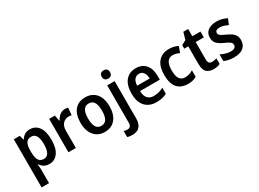

<svg xmlns="http://www.w3.org/2000/svg" viewBox="-35 -1608 3653 2705"><g transform="rotate(-30 1791.0 -256.0)"><path d="M337 -553Q426 -553 478 -481.5Q530 -410 530 -272Q530 -135 477 -62.5Q424 10 337 10Q285 10 250 -11.5Q215 -33 194 -66H187Q190 -44 192 -22Q194 0 194 17V240H73V-543H171L188 -471H194Q217 -509 251 -531Q285 -553 337 -553ZM303 -453Q244 -453 219 -412.5Q194 -372 194 -288V-269Q194 -180 218.5 -135.5Q243 -91 304 -91Q356 -91 381.5 -138Q407 -185 407 -272Q407 -360 381.5 -406.5Q356 -453 303 -453Z M908 -553Q935 -553 959 -547L948 -429Q938 -432 925 -433.5Q912 -435 900 -435Q846 -435 807.5 -395.5Q769 -356 769 -280V0H648V-543H741L758 -450H764Q786 -492 822.5 -522.5Q859 -553 908 -553Z M1474 -272Q1474 -143 1412.5 -66.5Q1351 10 1236 10Q1165 10 1112.5 -24.5Q1060 -59 1031 -122.5Q1002 -186 1002 -272Q1002 -404 1063.5 -478.5Q1125 -553 1239 -553Q1309 -553 1362 -520.5Q1415 -488 1444.5 -425.5Q1474 -363 1474 -272ZM1125 -272Q1125 -183 1152 -136.5Q1179 -90 1238 -90Q1297 -90 1324 -136.5Q1351 -183 1351 -272Q1351 -361 1324 -407Q1297 -453 1238 -453Q1178 -453 1151.5 -407Q1125 -361 1125 -272Z M1586 -685Q1586 -721 1604.5 -736.5Q1623 -752 1653 -752Q1683 -752 1701.5 -736.5Q1720 -721 1720 -685Q1720 -650 1701 -634Q1682 -618 1653 -618Q1624 -618 1605 -634Q1586 -650 1586 -685ZM1552 240Q1506 240 1472 229V130Q1487 134 1500.5 136.5Q1514 139 1530 139Q1558 139 1575 121.5Q1592 104 1592 58V-543H1713V67Q1713 147 1674.5 193.5Q1636 240 1552 240Z M2058 -552Q2160 -552 2217 -486Q2274 -420 2274 -307V-242H1953Q1954 -165 1988.5 -125Q2023 -85 2087 -85Q2132 -85 2169.5 -95Q2207 -105 2248 -126V-27Q2210 -8 2170.5 1Q2131 10 2078 10Q1962 10 1896.5 -62Q1831 -134 1831 -267Q1831 -406 1892 -479Q1953 -552 2058 -552ZM2059 -461Q2014 -461 1986.5 -428Q1959 -395 1955 -328H2159Q2158 -386 2134 -423.5Q2110 -461 2059 -461Z M2592 10Q2482 10 2421.5 -57.5Q2361 -125 2361 -268Q2361 -410 2425 -481.5Q2489 -553 2599 -553Q2644 -553 2680.5 -543.5Q2717 -534 2744 -519L2709 -424Q2682 -436 2654.5 -443.5Q2627 -451 2602 -451Q2484 -451 2484 -269Q2484 -91 2601 -91Q2639 -91 2671 -101.5Q2703 -112 2732 -130V-26Q2703 -8 2669.5 1Q2636 10 2592 10Z M3039 -90Q3059 -90 3078 -94Q3097 -98 3115 -104V-12Q3095 -2 3066.5 4Q3038 10 3006 10Q2938 10 2897 -27.5Q2856 -65 2856 -160V-448H2791V-505L2864 -544L2899 -661H2977V-543H3109V-448H2977V-163Q2977 -90 3039 -90Z M3545 -156Q3545 -75 3492 -32.5Q3439 10 3341 10Q3291 10 3253 2Q3215 -6 3181 -22V-130Q3215 -112 3258 -99Q3301 -86 3341 -86Q3385 -86 3405.5 -102Q3426 -118 3426 -145Q3426 -162 3418 -175Q3410 -188 3387 -202.5Q3364 -217 3318 -237Q3251 -267 3215.5 -302.5Q3180 -338 3180 -404Q3180 -475 3232.5 -514Q3285 -553 3372 -553Q3418 -553 3458.5 -542.5Q3499 -532 3539 -512L3502 -422Q3469 -437 3437 -447.5Q3405 -458 3372 -458Q3298 -458 3298 -409Q3298 -392 3307 -380Q3316 -368 3339.5 -354.5Q3363 -341 3406 -322Q3449 -302 3480 -281Q3511 -260 3528 -230Q3545 -200 3545 -156Z"/></g></svg>

Font: Noto Sans Devanagari SemiCondensed SemiBold
Style: Regular
Weight: 600
Width: 4
Designer: Jelle Bosma - Monotype Design Team
Foundry: Monotype Imaging Inc.
Version: Version 2.004; ttfautohint (v1.8.4.7-5d5b)